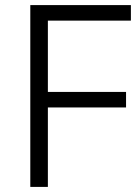

<svg xmlns="http://www.w3.org/2000/svg" viewBox="-20 -734 550 754"><path d="M168 0V-312H475V-373H168V-653H494V-714H99V0Z"/></svg>

Font: Noto Kufi Arabic Light
Style: Regular
Weight: 300
Designer: Monotype Design Team, David Williams, Khaled Hosny
Foundry: Google LLC
Version: Version 2.109